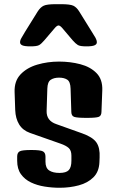

<svg xmlns="http://www.w3.org/2000/svg" viewBox="-20 -885 555 911"><path d="M262.7 5.9Q227.1 5.9 191.7 0.2Q156.2 -5.4 126.7 -19.5Q97.2 -33.7 79.3 -58.6Q61.5 -83.5 61.5 -122.1V-142.1Q61.5 -160.6 73.5 -167Q85.4 -173.3 128.4 -173.3Q171.9 -173.3 183.8 -166.7Q195.8 -160.2 195.8 -141.6V-117.7Q195.8 -87.9 213.4 -76.2Q231 -64.5 262.2 -64.5Q293.9 -64.5 306.4 -77.9Q318.8 -91.3 318.8 -122.6V-146.5Q318.8 -170.9 306.2 -182.6Q293.5 -194.3 266.6 -203.6L122.1 -254.4Q87.9 -266.6 70.8 -294.7Q53.7 -322.8 52.2 -362.8L49.3 -448.2Q47.4 -500.5 77.6 -532.2Q107.9 -564 157 -578.4Q206.1 -592.8 260.3 -592.8Q313.5 -592.8 361.1 -580.3Q408.7 -567.9 438 -538.1Q467.3 -508.3 465.3 -456.1L461.4 -353.5Q460.9 -335.4 448.5 -330.6Q436 -325.7 392.1 -325.7Q344.7 -325.7 331.8 -330.6Q318.8 -335.4 318.4 -353.5L314.9 -464.4Q314 -497.1 299.3 -506.8Q284.7 -516.6 260.3 -516.6Q236.3 -516.6 220.9 -506.6Q205.6 -496.6 204.6 -464.8L201.2 -358.9Q199.7 -312 247.6 -295.9L370.6 -252Q419.9 -234.4 437.5 -209Q455.1 -183.6 452.6 -137.2L451.7 -114.7Q449.7 -69.8 423.1 -43.5Q396.5 -17.1 354 -5.6Q311.5 5.9 262.7 5.9ZM124.5 -665Q96.7 -665 85.9 -669.9Q75.2 -674.8 75.2 -684.1Q75.2 -694.3 82 -705.3Q88.9 -716.3 99.1 -734.4L159.2 -831.1Q171.9 -850.6 187.3 -857.9Q202.6 -865.2 245.6 -865.2H269Q312.5 -865.2 327.9 -857.9Q343.3 -850.6 355.5 -831.1L415.5 -734.4Q426.8 -716.8 433.1 -705.6Q439.5 -694.3 439.5 -684.1Q439.5 -674.8 428.5 -669.9Q417.5 -665 389.6 -665Q359.9 -665 349.4 -671.4Q338.9 -677.7 324.7 -693.8L275.4 -752Q264.6 -764.2 257.8 -764.2Q250 -764.2 238.3 -750L190.4 -693.8Q176.3 -677.2 165.8 -671.1Q155.3 -665 124.5 -665Z"/></svg>

Font: Denk One
Style: Regular
Weight: 400
Designer: Irina Smirnova, Eben Sorkin
Foundry: Sorkin Type Co.f
Version: Version 1.004; ttfautohint (v1.8.4.7-5d5b);gftools[0.9.23]